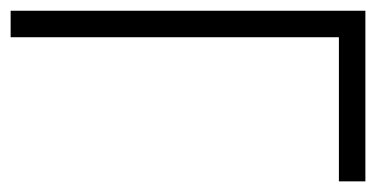

<svg xmlns="http://www.w3.org/2000/svg" viewBox="-20 -341 707 361"><path d="M617.2 -271H0V-320.8H667V0H617.2Z"/></svg>

Font: JuniusX Light
Style: Regular
Weight: 300
Designer: Peter S. Baker
Foundry: Briery Creek Software
Version: Version 1.008